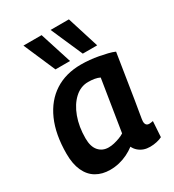

<svg xmlns="http://www.w3.org/2000/svg" viewBox="-191 -899 922 1017"><g transform="rotate(-30 270.0 -390.0)"><path d="M426 10Q405 10 388 4Q371 -2 357 -14Q343 -26 335 -43Q314 -27 289.5 -15Q265 -3 238 3.5Q211 10 182 10Q134 10 98 -11Q62 -32 42.5 -74.5Q23 -117 23 -179Q23 -298 60 -381Q97 -464 164.5 -507.5Q232 -551 325 -551Q351 -551 378 -548.5Q405 -546 431 -541Q457 -536 480 -530.5Q503 -525 521 -517Q506 -422 495.5 -355.5Q485 -289 478 -245Q471 -201 466.5 -176.5Q462 -152 460.5 -140Q459 -128 459 -126Q459 -112 465 -105Q471 -98 483 -98Q488 -98 494 -99Q500 -100 506 -101L500 -6Q487 1 467 5.5Q447 10 426 10ZM332 -126 382 -439Q368 -446 350 -449Q332 -452 312 -452Q266 -452 229.5 -418.5Q193 -385 172 -328Q151 -271 151 -200Q151 -149 174 -123Q197 -97 234 -97Q251 -97 268 -101Q285 -105 302.5 -111.5Q320 -118 332 -126ZM196 -596 112 -790H223L285 -596ZM363 -596 278 -790H390L451 -596Z"/></g></svg>

Font: Georama ExtraCondensed Thin SemiBold
Style: Italic
Weight: 600
Italic angle: -9°
Version: Version 1.001